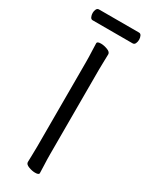

<svg xmlns="http://www.w3.org/2000/svg" viewBox="-221 -892 746 948"><g transform="rotate(30 152.0 -418.0)"><path d="M38 -784Q29 -784 24.5 -794Q20 -804 20 -816Q20 -827 24.5 -836.5Q29 -846 39 -846H267Q276 -846 280.5 -836.5Q285 -827 285 -815Q285 -804 280.5 -794Q276 -784 266 -784ZM113 -589Q113 -620 111.5 -649Q110 -678 110 -695Q110 -705 132 -705Q149 -705 169 -697.5Q189 -690 189 -677Q189 -665 188 -639.5Q187 -614 187 -588V-106Q187 -75 188.5 -46Q190 -17 190 0Q190 10 168 10Q151 10 131 2.5Q111 -5 111 -18Q111 -30 112 -55.5Q113 -81 113 -107Z"/></g></svg>

Font: Moon Stars Kai T HW
Style: Regular
Weight: 400
Designer: GuiWonder
Version: Version 1.101